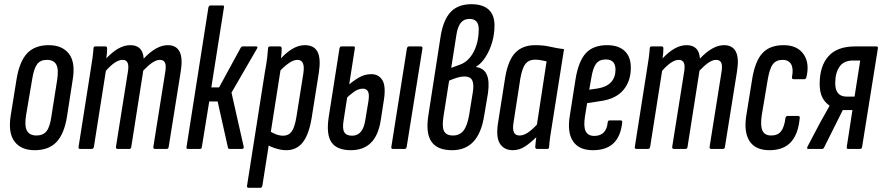

<svg xmlns="http://www.w3.org/2000/svg" viewBox="-20 -709 4199 914"><path d="M145 6Q80 6 49 -35.5Q18 -77 31 -159L59 -333Q73 -417 109.5 -455.5Q146 -494 212 -494Q277 -494 308.5 -452.5Q340 -411 326 -329L299 -155Q286 -72 249 -33Q212 6 145 6ZM154 -64Q185 -64 201.5 -84.5Q218 -105 225 -157L252 -328Q260 -379 248 -401.5Q236 -424 203 -424Q172 -424 156.5 -403Q141 -382 133 -331L104 -160Q96 -109 108.5 -86.5Q121 -64 154 -64Z M362 0Q352 0 354 -10L410 -366Q417 -407 420.5 -434Q424 -461 425 -478Q425 -488 434 -488H482Q490 -488 490 -478Q490 -468 489 -455.5Q488 -443 486 -431Q515 -462 543.5 -478Q572 -494 601 -494Q630 -494 646 -478Q662 -462 664 -430Q693 -461 722 -477.5Q751 -494 779 -494Q819 -494 835 -463Q851 -432 840 -366L783 -10Q782 0 773 0H718Q709 0 710 -10L766 -362Q772 -394 766 -409Q760 -424 741 -424Q725 -424 706 -411.5Q687 -399 662 -373L605 -10Q604 0 595 0H540Q531 0 532 -10L588 -362Q594 -394 588 -409Q582 -424 563 -424Q547 -424 527.5 -411.5Q508 -399 484 -372L427 -10Q425 0 417 0Z M1200 -488Q1205 -488 1205.5 -484.5Q1206 -481 1203 -477L1082 -268L1140 -11Q1142 0 1131 0H1073Q1066 0 1065 -7L1016 -226H976L941 -10Q940 0 932 0H874Q866 0 868 -10L972 -673Q974 -683 983 -683H1041Q1048 -683 1046 -673L986 -293H1023L1126 -482Q1130 -488 1135 -488Z M1343 6Q1321 6 1295.5 -1.5Q1270 -9 1249 -22L1260 -87Q1277 -76 1294 -69.5Q1311 -63 1328 -63Q1354 -63 1368.5 -83Q1383 -103 1391 -152L1424 -359Q1429 -392 1422 -408Q1415 -424 1396 -424Q1376 -424 1351.5 -406Q1327 -388 1301 -359L1304 -416Q1337 -455 1368.5 -474.5Q1400 -494 1431 -494Q1475 -494 1491.5 -462.5Q1508 -431 1498 -364L1464 -150Q1451 -69 1421.5 -31.5Q1392 6 1343 6ZM1164 185Q1154 185 1156 175L1241 -366Q1249 -409 1252 -435.5Q1255 -462 1256 -478Q1256 -488 1265 -488H1313Q1321 -488 1321 -478Q1321 -458 1317.5 -431.5Q1314 -405 1312 -388L1316 -379L1229 175Q1227 185 1219 185Z M1651 6Q1584 6 1558 -31.5Q1532 -69 1545 -153L1596 -478Q1598 -488 1605 -488H1664Q1671 -488 1669 -478L1616 -138Q1609 -98 1618.5 -80.5Q1628 -63 1656 -63Q1708 -63 1719 -138L1734 -228Q1739 -261 1731.5 -274Q1724 -287 1708 -287Q1686 -287 1664.5 -271.5Q1643 -256 1623 -236L1633 -299Q1657 -321 1686 -338.5Q1715 -356 1747 -356Q1783 -356 1800.5 -327Q1818 -298 1807 -230L1793 -140Q1782 -65 1746 -29.5Q1710 6 1651 6ZM1851 0Q1841 0 1843 -10L1917 -478Q1919 -488 1927 -488H1983Q1987 -488 1989.5 -485.5Q1992 -483 1991 -478L1916 -10Q1914 0 1906 0Z M2132 6Q2062 6 2034 -34.5Q2006 -75 2019 -159L2078 -539Q2091 -616 2126 -652.5Q2161 -689 2224 -689Q2278 -689 2306 -663.5Q2334 -638 2334 -588Q2334 -546 2322.5 -507Q2311 -468 2291 -437Q2271 -406 2246 -391V-390Q2283 -385 2297 -354.5Q2311 -324 2303 -266L2285 -159Q2272 -76 2234 -35Q2196 6 2132 6ZM2136 -64Q2168 -64 2186 -86.5Q2204 -109 2213 -160L2231 -271Q2237 -310 2227.5 -327.5Q2218 -345 2191 -345Q2163 -345 2118 -325L2092 -160Q2083 -107 2093.5 -85.5Q2104 -64 2136 -64ZM2128 -386 2169 -401Q2196 -410 2216.5 -434.5Q2237 -459 2248 -494Q2259 -529 2259 -570Q2259 -619 2215 -619Q2189 -619 2174 -601Q2159 -583 2153 -545Z M2421 6Q2380 6 2360 -25Q2340 -56 2351 -125L2385 -341Q2399 -423 2433.5 -458.5Q2468 -494 2528 -494Q2568 -494 2599.5 -486.5Q2631 -479 2665 -475L2609 -121Q2602 -80 2598.5 -54Q2595 -28 2594 -10Q2594 0 2585 0H2537Q2528 0 2528 -10Q2529 -20 2530 -32Q2531 -44 2533 -56Q2508 -31 2480.5 -12.5Q2453 6 2421 6ZM2454 -64Q2473 -64 2494 -78.5Q2515 -93 2536 -116L2582 -417Q2569 -420 2555 -422.5Q2541 -425 2526 -425Q2498 -425 2482 -405.5Q2466 -386 2457 -335L2425 -128Q2419 -94 2426.5 -79Q2434 -64 2454 -64Z M2802 6Q2736 6 2707.5 -37Q2679 -80 2693 -161L2720 -333Q2734 -418 2769 -456Q2804 -494 2870 -494Q2924 -494 2953.5 -466.5Q2983 -439 2983 -387Q2983 -322 2947 -280Q2911 -238 2840 -228L2775 -218L2765 -157Q2757 -107 2768 -84.5Q2779 -62 2809 -62Q2838 -62 2854 -78.5Q2870 -95 2873 -127Q2874 -136 2883 -136H2934Q2943 -136 2942 -126Q2935 -60 2900.5 -27Q2866 6 2802 6ZM2785 -282 2826 -288Q2868 -295 2889 -318Q2910 -341 2910 -377Q2910 -426 2864 -426Q2833 -426 2817.5 -405.5Q2802 -385 2794 -333Z M3010 0Q3000 0 3002 -10L3058 -366Q3065 -407 3068.5 -434Q3072 -461 3073 -478Q3073 -488 3082 -488H3130Q3138 -488 3138 -478Q3138 -468 3137 -455.5Q3136 -443 3134 -431Q3163 -462 3191.5 -478Q3220 -494 3249 -494Q3278 -494 3294 -478Q3310 -462 3312 -430Q3341 -461 3370 -477.5Q3399 -494 3427 -494Q3467 -494 3483 -463Q3499 -432 3488 -366L3431 -10Q3430 0 3421 0H3366Q3357 0 3358 -10L3414 -362Q3420 -394 3414 -409Q3408 -424 3389 -424Q3373 -424 3354 -411.5Q3335 -399 3310 -373L3253 -10Q3252 0 3243 0H3188Q3179 0 3180 -10L3236 -362Q3242 -394 3236 -409Q3230 -424 3211 -424Q3195 -424 3175.5 -411.5Q3156 -399 3132 -372L3075 -10Q3073 0 3065 0Z M3643 6Q3576 6 3548 -37.5Q3520 -81 3533 -161L3561 -335Q3575 -419 3610 -456.5Q3645 -494 3710 -494Q3775 -494 3805 -451.5Q3835 -409 3819 -342Q3816 -332 3809 -332H3759Q3749 -332 3750 -342Q3758 -381 3746.5 -402.5Q3735 -424 3705 -424Q3675 -424 3659 -403Q3643 -382 3634 -326L3606 -159Q3599 -111 3609.5 -87.5Q3620 -64 3651 -64Q3683 -64 3698.5 -84.5Q3714 -105 3719 -147Q3721 -157 3729 -157H3779Q3789 -157 3787 -147Q3780 -70 3744.5 -32Q3709 6 3643 6Z M3827 0Q3823 0 3822.5 -3Q3822 -6 3824 -11L3884 -125Q3896 -147 3907 -166Q3918 -185 3929 -205V-206Q3907 -221 3894.5 -245.5Q3882 -270 3882 -310Q3882 -394 3923.5 -441Q3965 -488 4050 -488H4152Q4161 -488 4159 -478L4084 -10Q4083 0 4074 0H4016Q4010 0 4011 -10L4038 -185H3992L3902 -5Q3899 0 3892 0ZM4011 -249H4048L4075 -421H4041Q3997 -421 3976.5 -391.5Q3956 -362 3956 -313Q3956 -249 4011 -249Z"/></svg>

Font: Sofia Sans Extra Condensed Medium
Style: Italic
Weight: 500
Italic angle: -9°
Version: Version 4.100